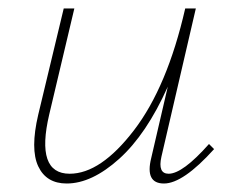

<svg xmlns="http://www.w3.org/2000/svg" viewBox="-20 -428 552 452"><path d="M472 -89 484 -77Q411 4 366 4Q321 4 336 -56L375 -224Q325 -112 260.5 -54Q196 4 137 4Q89 4 70 -36.5Q51 -77 70 -158L130 -408H155L96 -159Q63 -19 144 -19Q217 -19 295.5 -121.5Q374 -224 416 -408H441L360 -59Q351 -19 377 -19Q410 -19 472 -89Z"/></svg>

Font: EauTestText Extralight
Style: Italic
Weight: 250
Italic angle: -12°
Designer: Christian Thalmann (Catharsis Fonts)
Version: Version 0.001;PS 000.001;hotconv 1.0.88;makeotf.lib2.5.64775